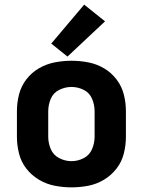

<svg xmlns="http://www.w3.org/2000/svg" viewBox="-20 -800 616 828"><path d="M288 8Q325 8 361 1Q397 -6 428.5 -25Q460 -44 482.5 -73Q505 -102 514 -138Q523 -174 523 -210V-320Q523 -357 514 -392.5Q505 -428 482.5 -457.5Q460 -487 428.5 -505.5Q397 -524 361 -531Q325 -538 288 -538Q252 -538 216 -531Q180 -524 148 -505.5Q116 -487 93.5 -457.5Q71 -428 62 -392.5Q53 -357 53 -320V-210Q53 -174 62 -138Q71 -102 93.5 -73Q116 -44 148 -25Q180 -6 216 1Q252 8 288 8ZM288 -105Q261 -105 235.5 -118Q210 -131 199 -157Q188 -183 188 -210V-320Q188 -348 199 -374Q210 -400 235.5 -412.5Q261 -425 288 -425Q316 -425 341 -412.5Q366 -400 377 -374Q388 -348 388 -320V-210Q388 -183 377 -157Q366 -131 341 -118Q316 -105 288 -105ZM271 -556 433 -708 343 -780 201 -612Z"/></svg>

Font: Iosevka Sparkle Extrabold
Style: Regular
Weight: 800
Designer: Belleve Invis
Foundry: Belleve Invis
Version: Version 4.5.0; ttfautohint (v1.8.3)